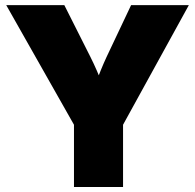

<svg xmlns="http://www.w3.org/2000/svg" viewBox="-20 -748 780 768"><path d="M275.9 0V-249L4.9 -727.5H237.3L341.8 -520Q355 -493.7 366.7 -466.8Q378.4 -439.9 390.1 -411.6H361.3Q372.1 -439.9 383.1 -466.8Q394 -493.7 406.2 -520L504.4 -727.5H735.4L472.2 -249V0Z"/></svg>

Font: Inter 28pt Black
Style: Regular
Weight: 900
Designer: Rasmus Andersson
Foundry: rsms
Version: Version 4.001;git-66647c0bb